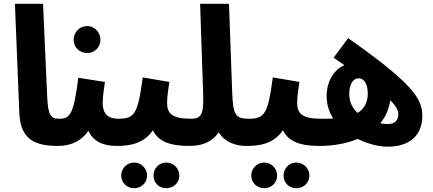

<svg xmlns="http://www.w3.org/2000/svg" viewBox="-20 -768 2292 1017"><path d="M285 5C334 5 362 -24 362 -69C362 -108 340 -139 295 -139C252 -139 234 -152 230 -256L208 -748H59L82 -178C86 -51 138 5 285 5Z M442 -487C481 -487 512 -518 512 -557C512 -597 481 -630 442 -630C401 -630 370 -597 370 -557C370 -518 401 -487 442 -487ZM284 5C323 5 397 -1 448 -75C474 -20 525 5 596 5C645 5 673 -24 673 -69C673 -107 650 -139 606 -139C552 -139 524 -166 524 -222C524 -260 532 -304 536 -334L395 -356C370 -160 350 -139 294 -139Z M595 5C661 5 738 -3 790 -78C817 -21 876 5 982 5C1031 5 1060 -24 1060 -69C1060 -107 1037 -139 992 -139C893 -139 865 -166 865 -222C865 -260 873 -304 877 -334L736 -358C710 -161 692 -139 605 -139ZM861 229C899 229 930 200 930 162C930 124 899 93 861 93C822 93 793 124 793 162C793 200 822 229 861 229ZM691 229C728 229 759 200 759 162C759 124 728 93 691 93C652 93 622 124 622 162C622 200 652 229 691 229Z M982 5C1051 5 1102 -15 1139 -67C1172 -11 1235 5 1285 5C1333 5 1362 -24 1362 -69C1362 -107 1339 -139 1295 -139C1228 -139 1214 -161 1210 -277L1193 -748H1040L1056 -275C1060 -163 1047 -139 992 -139Z M1284 5C1350 5 1427 -3 1479 -78C1506 -21 1565 5 1671 5C1720 5 1749 -24 1749 -69C1749 -107 1726 -139 1681 -139C1582 -139 1554 -166 1554 -222C1554 -260 1562 -304 1566 -334L1425 -358C1399 -161 1381 -139 1294 -139ZM1550 229C1588 229 1619 200 1619 162C1619 124 1588 93 1550 93C1511 93 1482 124 1482 162C1482 200 1511 229 1550 229ZM1380 229C1417 229 1448 200 1448 162C1448 124 1417 93 1380 93C1341 93 1311 124 1311 162C1311 200 1341 229 1380 229Z M2032 9C2152 9 2217 -52 2217 -156C2217 -248 2157 -332 1824 -566L1747 -462C1767 -448 1786 -436 1804 -423C1742 -395 1710 -328 1710 -261C1710 -215 1723 -174 1745 -140C1723 -139 1701 -139 1680 -139L1671 5C1743 5 1814 -7 1875 -32C1931 -4 1990 9 2032 9ZM1830 -269C1830 -317 1846 -353 1881 -353C1912 -353 1928 -317 1928 -272C1928 -234 1915 -194 1874 -170C1848 -194 1830 -227 1830 -269ZM2090 -162C2089 -135 2076 -111 2035 -111C2022 -111 2008 -112 1994 -115C2022 -148 2040 -188 2047 -237C2082 -202 2090 -181 2090 -162Z"/></svg>

Font: Noto Sans Arabic UI XCn XBd
Style: Regular
Weight: 800
Width: 2
Designer: Monotype Design Team, Nadine Chahine and Nizar Qandah
Foundry: Monotype Imaging Inc.
Version: Version 2.010